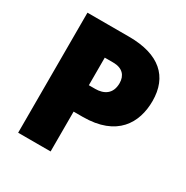

<svg xmlns="http://www.w3.org/2000/svg" viewBox="-163 -851 959 989"><g transform="rotate(30 316.0 -357.0)"><path d="M324 -714H77V0H270V-237H324C527 -237 595 -357 595 -487C595 -632 505 -714 324 -714ZM320 -558C376 -558 402 -527 402 -482C402 -417 358 -394 308 -394H270V-558Z"/></g></svg>

Font: Noto Sans Sinhala UI Black
Style: Regular
Weight: 900
Designer: Jelle Bosma - Monotype Design Team
Foundry: Monotype Imaging Inc.
Version: Version 2.006